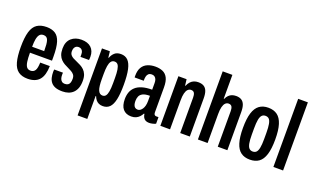

<svg xmlns="http://www.w3.org/2000/svg" viewBox="-92 -1228 3142 1917"><g transform="rotate(20 1479.0 -269.5)"><path d="M201 12Q140 12 102 -15.5Q64 -43 47 -104Q30 -165 30 -263Q30 -365 48 -425.5Q66 -486 105.5 -512.5Q145 -539 207 -539Q262 -539 298.5 -516Q335 -493 352.5 -437.5Q370 -382 370 -284V-241H136Q136 -183 141.5 -146Q147 -109 161 -91.5Q175 -74 202 -74Q217 -74 229 -80Q241 -86 249 -98.5Q257 -111 261 -132Q265 -153 266 -183H368Q367 -134 356.5 -97Q346 -60 325.5 -36Q305 -12 273.5 0Q242 12 201 12ZM136 -304H264Q264 -345 261.5 -373Q259 -401 252.5 -419Q246 -437 234 -445Q222 -453 204 -453Q177 -453 162.5 -435.5Q148 -418 142 -385Q136 -352 136 -304Z M570 12Q525 12 496 1Q467 -10 450 -30.5Q433 -51 426 -79Q419 -107 419 -140Q419 -145 419.5 -152Q420 -159 421 -166H514Q513 -159 513 -153.5Q513 -148 513 -142Q513 -121 518.5 -104Q524 -87 536.5 -77Q549 -67 568 -67Q589 -67 602 -75.5Q615 -84 620.5 -100.5Q626 -117 626 -141Q626 -167 614.5 -182.5Q603 -198 584.5 -208.5Q566 -219 545 -229Q525 -238 504.5 -249.5Q484 -261 466 -279Q448 -297 437.5 -324Q427 -351 427 -392Q427 -429 438 -456.5Q449 -484 470 -502.5Q491 -521 518 -530Q545 -539 576 -539Q610 -539 636 -530.5Q662 -522 680 -505Q698 -488 707.5 -464Q717 -440 717 -409Q717 -401 716.5 -391.5Q716 -382 715 -374H624V-399Q624 -421 617.5 -434Q611 -447 600 -453.5Q589 -460 574 -460Q562 -460 552.5 -455.5Q543 -451 536.5 -442.5Q530 -434 527 -423Q524 -412 524 -398Q524 -375 535.5 -360Q547 -345 565.5 -335.5Q584 -326 605 -317Q626 -308 648 -296.5Q670 -285 688 -267.5Q706 -250 717 -223.5Q728 -197 728 -156Q728 -112 716.5 -80.5Q705 -49 684 -28.5Q663 -8 634.5 2Q606 12 570 12Z M797 185V-527H881L888 -462H893Q904 -494 928.5 -516.5Q953 -539 996 -539Q1042 -539 1070.5 -510.5Q1099 -482 1112.5 -421Q1126 -360 1126 -260Q1126 -164 1113 -104Q1100 -44 1072.5 -16Q1045 12 1000 12Q976 12 957.5 3.5Q939 -5 926 -21Q913 -37 905 -59H900V185ZM962 -86Q983 -86 995.5 -101.5Q1008 -117 1014 -150.5Q1020 -184 1020 -239V-294Q1020 -347 1014.5 -381Q1009 -415 996.5 -431Q984 -447 961 -447Q938 -447 924.5 -429.5Q911 -412 905.5 -378Q900 -344 900 -294V-239Q900 -199 903.5 -170Q907 -141 914.5 -122.5Q922 -104 934 -95Q946 -86 962 -86Z M1302 12Q1274 12 1252 3Q1230 -6 1214.5 -24Q1199 -42 1191.5 -69Q1184 -96 1184 -131Q1184 -170 1195.5 -202.5Q1207 -235 1233 -259.5Q1259 -284 1302.5 -297.5Q1346 -311 1409 -311V-382Q1409 -404 1403 -419.5Q1397 -435 1385 -444Q1373 -453 1356 -453Q1332 -453 1320 -442Q1308 -431 1303.5 -413.5Q1299 -396 1299 -374V-366H1203Q1202 -370 1202 -374.5Q1202 -379 1202 -384Q1202 -440 1222.5 -474Q1243 -508 1279.5 -523.5Q1316 -539 1362 -539Q1406 -539 1440 -524.5Q1474 -510 1493 -474Q1512 -438 1512 -372V-108Q1512 -92 1518.5 -83.5Q1525 -75 1538 -75H1562V-5Q1547 2 1528.5 6.5Q1510 11 1491 11Q1468 11 1452.5 2Q1437 -7 1429 -23Q1421 -39 1419 -58H1413Q1403 -39 1388 -23Q1373 -7 1352 2.5Q1331 12 1302 12ZM1341 -74Q1354 -74 1366 -82Q1378 -90 1388 -105Q1398 -120 1403.5 -141.5Q1409 -163 1409 -191V-246Q1359 -246 1333.5 -232.5Q1308 -219 1299 -197Q1290 -175 1290 -148Q1290 -124 1295.5 -107.5Q1301 -91 1312.5 -82.5Q1324 -74 1341 -74Z M1609 0V-527H1696L1704 -461H1708Q1720 -489 1736 -506Q1752 -523 1772.5 -531Q1793 -539 1817 -539Q1854 -539 1877 -525Q1900 -511 1911 -481.5Q1922 -452 1922 -404V0H1820V-375Q1820 -390 1818 -402Q1816 -414 1811.5 -423Q1807 -432 1798 -437Q1789 -442 1776 -442Q1756 -442 1741.5 -427.5Q1727 -413 1719.5 -383.5Q1712 -354 1712 -308V0Z M2008 0V-724H2111V-471H2116Q2127 -495 2142 -510Q2157 -525 2176.5 -532Q2196 -539 2219 -539Q2254 -539 2276.5 -525Q2299 -511 2310 -481.5Q2321 -452 2321 -404V0H2219V-375Q2219 -390 2217 -402Q2215 -414 2210.5 -423Q2206 -432 2197 -437Q2188 -442 2175 -442Q2155 -442 2140.5 -427.5Q2126 -413 2118.5 -383.5Q2111 -354 2111 -308V0Z M2562 12Q2505 12 2467 -15.5Q2429 -43 2410 -104Q2391 -165 2391 -263Q2391 -362 2410 -422.5Q2429 -483 2467 -511Q2505 -539 2562 -539Q2620 -539 2658 -511Q2696 -483 2715 -422.5Q2734 -362 2734 -263Q2734 -165 2715 -104Q2696 -43 2658 -15.5Q2620 12 2562 12ZM2562 -74Q2587 -74 2601 -89Q2615 -104 2621.5 -138.5Q2628 -173 2628 -231V-295Q2628 -354 2621.5 -388.5Q2615 -423 2601 -438Q2587 -453 2562 -453Q2539 -453 2524.5 -438Q2510 -423 2503.5 -388.5Q2497 -354 2497 -295V-231Q2497 -173 2503.5 -138.5Q2510 -104 2524.5 -89Q2539 -74 2562 -74Z M2810 0V-724H2913V0Z"/></g></svg>

Font: Archivo ExtraCondensed SemiBold
Style: Regular
Weight: 600
Width: 2
Designer: Hector Gatti
Foundry: Omnibus-Type
Version: Version 2.001